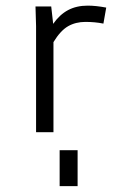

<svg xmlns="http://www.w3.org/2000/svg" viewBox="-20 -460 478 668"><path d="M349.6 -433.6 339.8 -377.9Q310.5 -383.8 277.3 -383.8Q243.2 -383.8 216.8 -368.7Q190.4 -353.5 166 -313.5V0H105.5V-369.1L103.5 -437.5H158.2L165 -377Q187.5 -409.2 216.8 -424.8Q246.1 -440.4 285.2 -440.4Q313.5 -440.4 349.6 -433.6ZM187.5 62.5H250V187.5H187.5Z"/></svg>

Font: Sudo Light
Style: Regular
Weight: 300
Monospace: yes
Designer: Jens Kutilek
Foundry: Jens Kutilek
Version: Version 0.040